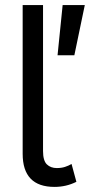

<svg xmlns="http://www.w3.org/2000/svg" viewBox="-20 -724 353 754"><path d="M313 -704 272 -507H206L226 -704ZM149 -704V-131Q149 -93 164 -78.5Q179 -64 203 -64Q221 -64 235 -68.5Q249 -73 261 -80L280 -10Q240 10 194 10Q69 10 69 -120V-704Z"/></svg>

Font: Prodigy Sans
Style: Regular
Weight: 400
Designer: Wei Huang
Foundry: Wei Huang
Version: Version 1.003; ttfautohint (v1.8.3)